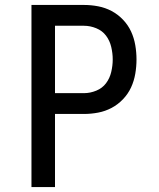

<svg xmlns="http://www.w3.org/2000/svg" viewBox="-20 -755 640 775"><path d="M107 0V-735H319Q348 -735 376.5 -729.5Q405 -724 430.5 -710.5Q456 -697 476.5 -675.5Q497 -654 509 -628Q521 -602 526 -573Q531 -544 531 -515Q531 -486 526 -457Q521 -428 509 -402Q497 -376 476.5 -354.5Q456 -333 430.5 -319.5Q405 -306 376.5 -300.5Q348 -295 319 -295H202V0ZM202 -379H319Q344 -379 368.5 -389Q393 -399 408 -419Q423 -439 429 -464.5Q435 -490 435 -515Q435 -540 429 -565.5Q423 -591 408 -611Q393 -631 368.5 -641Q344 -651 319 -651H202Z"/></svg>

Font: Iosevka Custom Medium Extended
Style: Regular
Weight: 500
Width: 7
Monospace: yes
Designer: Belleve Invis
Foundry: Belleve Invis
Version: Version 11.2.4; ttfautohint (v1.8.4)